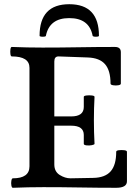

<svg xmlns="http://www.w3.org/2000/svg" viewBox="-20 -889 653 912"><path d="M41 3Q36 3 34 -8Q32 -19 34 -30.5Q36 -42 41 -42Q120 -42 120 -99V-567Q120 -621 36 -621Q31 -621 29.5 -632Q28 -643 29.5 -654.5Q31 -666 36 -666Q110 -663 182 -663Q268 -663 354.5 -664.5Q441 -666 526 -666Q554 -666 554 -641V-492Q554 -486 542 -484Q530 -482 517.5 -484Q505 -486 505 -492Q505 -554 479 -584Q453 -614 397 -616L258 -621Q238 -621 238 -597V-336H318Q378 -336 378 -381V-429Q378 -434 391 -435.5Q404 -437 416.5 -435.5Q429 -434 429 -429Q426 -374 426 -318Q426 -262 429 -206Q429 -202 416.5 -199.5Q404 -197 391 -198.5Q378 -200 378 -206V-248Q378 -292 318 -292H238V-108Q238 -74 263.5 -58Q289 -42 315 -42L423 -44Q479 -45 505.5 -75Q532 -105 532 -168Q532 -174 544.5 -175.5Q557 -177 570 -175.5Q583 -174 583 -168V-28Q583 3 532 3Q446 3 359 1.5Q272 0 186 0Q113 0 41 3ZM168 -719Q168 -869 309 -869Q450 -869 450 -719Q450 -716 442.5 -715Q435 -714 428 -715Q421 -716 420 -719Q404 -803 309 -803Q215 -803 198 -719Q198 -716 190.5 -715Q183 -714 175.5 -715Q168 -716 168 -719Z"/></svg>

Font: Junicode
Style: Bold
Weight: 700
Designer: Peter S. Baker
Version: Version 2.100; ttfautohint (v1.8.4)